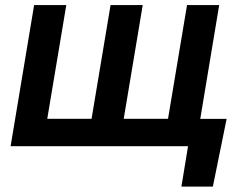

<svg xmlns="http://www.w3.org/2000/svg" viewBox="-20 -565 958 742"><path d="M855.8 -105.5H753.9L827.1 -545.5H702.8L629.3 -105.8H458.1L531.6 -545.5H407.3L333.8 -105.8H162.6L236.2 -545.5H111.9L21 0H706.7L681.1 156.2H802.6Z"/></svg>

Font: Margiela Sans Semi Bold
Style: Italic
Weight: 600
Italic angle: -9.39999°
Designer: Stefan Endress, Andreas Faust
Version: Version 1.100;FEAKit 1.0